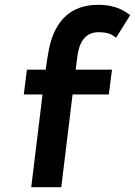

<svg xmlns="http://www.w3.org/2000/svg" viewBox="-20 -779 562 799"><path d="M522 -716C506 -727 469 -759 389 -759C277 -759 209 -696 184 -576C179 -549 174 -520 170 -489H92L79 -386H157L110 0H235L282 -386H433L446 -489H295L302 -545C310 -605 335 -645 391 -645C436 -645 449 -632 463 -622Z"/></svg>

Font: Bluebird
Style: Obl
Weight: 400
Designer: Jasper
Foundry: Cannot Into Space Fonts
Version: Version 0.98